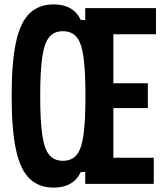

<svg xmlns="http://www.w3.org/2000/svg" viewBox="-20 -837 740 874"><path d="M224 17Q157 17 114.5 -24Q72 -65 52.5 -156.5Q33 -248 33 -400Q33 -552 52.5 -643.5Q72 -735 114.5 -776Q157 -817 224 -817Q314 -817 348 -746H368V-800H690V-681H496V-458H653V-345H496V-119H680V0H368V-54H348Q314 17 224 17ZM266 -105Q306 -105 328.5 -131.5Q351 -158 360 -222Q369 -286 369 -400Q369 -514 360 -578Q351 -642 328.5 -668.5Q306 -695 266 -695Q227 -695 204.5 -668.5Q182 -642 172.5 -578Q163 -514 163 -400Q163 -286 172.5 -222Q182 -158 204.5 -131.5Q227 -105 266 -105Z"/></svg>

Font: Martian Mono Medium
Style: Regular
Weight: 500
Monospace: yes
Designer: Roman Shamin
Foundry: Evil Martians
Version: Version 1.000; ttfautohint (v1.8.4.7-5d5b)